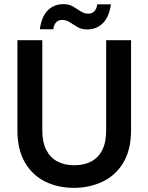

<svg xmlns="http://www.w3.org/2000/svg" viewBox="-20 -894 716 926"><path d="M336 12Q260 12 198.5 -18Q137 -48 100.5 -110Q64 -172 64 -266V-700H184V-265Q184 -208 203 -171Q222 -134 256.5 -115.5Q291 -97 338 -97Q386 -97 420.5 -115.5Q455 -134 473.5 -171Q492 -208 492 -265V-700H612V-266Q612 -172 575 -110Q538 -48 475 -18Q412 12 336 12ZM401 -752Q373 -752 353.5 -763.5Q334 -775 317 -786.5Q300 -798 280 -798Q263 -798 251.5 -787Q240 -776 237 -753H172Q181 -815 211 -844.5Q241 -874 285 -874Q313 -874 332.5 -862.5Q352 -851 369 -839.5Q386 -828 406 -828Q423 -828 434.5 -839Q446 -850 449 -873H515Q506 -811 475.5 -781.5Q445 -752 401 -752Z"/></svg>

Font: DM Sans 12pt SemiBold
Style: Regular
Weight: 600
Version: Version 4.004;gftools[0.9.30]